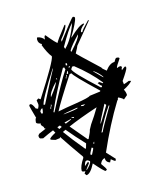

<svg xmlns="http://www.w3.org/2000/svg" viewBox="-111 -811 763 905"><g transform="rotate(-15 270.5 -358.5)"><path d="M255.9 -591.8Q293.9 -627.9 319.3 -702.1Q296.9 -680.7 252.9 -602.5Q255.9 -595.7 255.9 -591.8ZM269.5 -310.5 280.3 -316.4H260.7L257.8 -312.5ZM211.9 -267.6 213.9 -271.5 203.1 -273.4 200.2 -270.5ZM168 -295.9Q236.3 -301.8 242.2 -308.6L236.3 -309.6Q171.9 -299.8 168 -295.9ZM206.1 -13.7Q232.4 -37.1 232.4 -50.8L222.7 -57.6H215.8Q209 -57.6 203.1 -34.2L222.7 -50.8L225.6 -43.9L206.1 -17.6ZM249 -77.1Q262.7 -101.6 262.7 -107.4L255.9 -110.4Q242.2 -85.9 242.2 -80.1ZM272.5 -124Q272.5 -127 275.4 -133.8H272.5L269.5 -127Q269.5 -124 272.5 -124ZM76.2 -326.2Q80.1 -342.8 80.1 -349.6Q71.3 -349.6 66.4 -335.9Q69.3 -330.1 69.3 -326.2ZM119.1 -335.9Q119.1 -341.8 126 -352.5Q126 -356.4 123 -356.4Q123 -350.6 116.2 -339.8Q116.2 -335.9 119.1 -335.9ZM132.8 -389.6Q172.9 -440.4 172.9 -453.1Q132.8 -410.2 132.8 -389.6ZM395.5 -416V-419.9Q379.9 -441.4 358.4 -456.1H355.5ZM182.6 -462.9V-469.7H179.7V-462.9ZM225.6 -456.1Q225.6 -460.9 232.4 -469.7Q232.4 -472.7 229.5 -472.7Q229.5 -467.8 222.7 -459Q222.7 -456.1 225.6 -456.1ZM239.3 -475.6 242.2 -489.3Q237.3 -489.3 232.4 -475.6ZM372.1 -373Q378.9 -373 378.9 -379.9Q374 -379.9 362.3 -396.5Q367.2 -399.4 372.1 -399.4L385.7 -389.6Q385.7 -392.6 388.7 -392.6Q340.8 -452.1 275.4 -502.9H265.6Q265.6 -501 258.8 -492.2Q258.8 -476.6 372.1 -373ZM255.9 -502.9V-508.8Q249 -507.8 249 -502.9ZM129.9 -316.4Q199.2 -449.2 232.4 -499Q229.5 -505.9 229.5 -508.8H222.7Q165 -409.2 126 -319.3Q126 -316.4 129.9 -316.4ZM96.7 -363.3Q174.8 -515.6 175.8 -515.6V-519.5Q89.8 -382.8 89.8 -363.3ZM246.1 -515.6V-525.4H239.3V-515.6ZM282.2 -572.3Q331.1 -625 332 -642.6Q293.9 -603.5 279.3 -579.1V-572.3ZM131.8 -234.4 145.5 -241.2 138.7 -250 125 -245.1Q128.9 -240.2 131.8 -234.4ZM168 -251 195.3 -262.7 198.2 -266.6 163.1 -257.8ZM229.5 -113.3 236.3 -136.7Q195.3 -179.7 159.2 -223.6L144.5 -216.8Q177.7 -170.9 225.6 -113.3ZM252.9 -153.3Q269.5 -186.5 269.5 -193.4L282.2 -216.8Q306.6 -251 328.1 -288.1Q234.4 -256.8 181.6 -233.4Q208 -201.2 249 -153.3ZM325.2 -207Q328.1 -207 375 -287.1L368.2 -294.9Q325.2 -214.8 325.2 -207ZM325.2 -167Q329.1 -178.7 388.7 -280.3L384.8 -281.2Q348.6 -228.5 319.3 -167ZM149.4 -315.4Q186.5 -323.2 239.3 -331.1Q305.7 -341.8 310.5 -348.6L363.3 -355.5L365.2 -359.4Q255.9 -462.9 255.9 -472.7H246.1Q170.9 -357.4 149.4 -315.4ZM292 12.7Q285.2 12.7 242.2 -37.1Q218.8 8.8 199.2 8.8L192.4 -1L199.2 -10.7Q182.6 -10.7 182.6 -17.6Q182.6 -39.1 206.1 -74.2V-80.1Q156.2 -150.4 125 -198.2Q125 -194.3 123 -192.4L101.6 -189.5Q78.1 -195.3 78.1 -199.2Q78.1 -206.1 109.4 -222.7L101.6 -236.3Q75.2 -225.6 46.9 -211.9Q42 -212.9 35.2 -214.4Q28.3 -215.8 28.3 -229.5L34.2 -237.3L70.3 -252.9Q63.5 -253.9 63.5 -262.7Q52.7 -273.4 52.7 -278.3L54.7 -282.2Q33.2 -286.1 33.2 -293Q35.2 -313.5 40 -313.5Q23.4 -372.1 23.4 -376Q24.4 -382.8 30.3 -382.8Q39.1 -382.8 49.8 -356.4Q53.7 -356.4 59.6 -352.5Q66.4 -364.3 66.4 -373L63.5 -392.6L73.2 -399.4L83 -392.6Q186.5 -553.7 186.5 -575.2Q169.9 -594.7 153.3 -638.7Q156.2 -638.7 156.2 -642.6Q139.6 -650.4 139.6 -668.9Q139.6 -673.8 142.6 -678.7Q163.1 -675.8 175.8 -659.2Q175.8 -678.7 182.6 -678.7Q223.6 -628.9 229.5 -628.9Q229.5 -635.7 282.2 -702.1H286.1Q286.1 -684.6 249 -638.7V-628.9Q325.2 -728.5 329.1 -728.5Q338.9 -728.5 338.9 -721.7Q336.9 -702.1 298.8 -638.7V-635.7Q350.6 -685.5 372.1 -685.5V-681.6Q348.6 -663.1 348.6 -648.4H355.5Q355.5 -654.3 395.5 -695.3Q398.4 -695.3 398.4 -692.4L315.4 -591.8Q315.4 -588.9 298.8 -558.6Q298.8 -555.7 398.4 -462.9Q398.4 -458 418.9 -442.4Q441.4 -472.7 464.8 -472.7Q473.6 -489.3 478.5 -489.3Q492.2 -489.3 492.2 -482.4Q468.8 -449.2 468.8 -442.4H471.7Q477.5 -446.3 485.4 -446.3Q492.2 -445.3 492.2 -439.5Q488.3 -433.6 488.3 -425.8Q504.9 -439.5 508.8 -439.5L511.7 -432.6Q511.7 -423.8 478.5 -376L480.5 -359.4Q493.2 -363.3 506.8 -369.1L517.6 -366.2Q504.9 -350.6 473.6 -335Q481.4 -321.3 481.4 -306.6L461.9 -290Q461.9 -294.9 438.5 -306.6L434.6 -300.8L435.5 -298.8L429.7 -292Q369.1 -193.4 315.4 -70.3L352.5 -30.3Q351.6 -25.4 348.6 -20.5Q345.7 -20.5 329.1 -34.2L322.3 -20.5Q302.7 -26.4 302.7 -46.9Q287.1 -43.9 279.3 -24.4Q298.8 2 298.8 8.8Z"/></g></svg>

Font: Blackcraft
Style: Regular
Weight: 400
Designer: GGBotNet
Foundry: GGBotNet
Version: 1.00